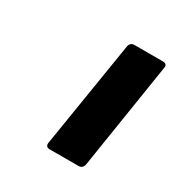

<svg xmlns="http://www.w3.org/2000/svg" viewBox="-81 -743 365 389"><g transform="rotate(30 101.5 -548.5)"><path d="M85 -414Q74 -414 76 -425L116 -673Q118 -683 128 -683H194Q205 -683 203 -673L164 -425Q162 -414 152 -414Z"/></g></svg>

Font: Sofia Sans Condensed SemiBold
Style: Italic
Weight: 600
Italic angle: -9°
Version: Version 4.100